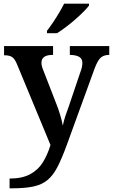

<svg xmlns="http://www.w3.org/2000/svg" viewBox="-20 -786 613 1042"><path d="M32 183Q100 183 143.5 159.5Q187 136 212.5 95Q238 54 254 1L72 -438Q60 -467 45.5 -476.5Q31 -486 5 -486H2V-536H268V-488H265Q205 -488 205 -445Q205 -429 214 -407L282 -232Q296 -198 306.5 -162.5Q317 -127 321 -104Q326 -130 335 -157Q344 -184 352 -205L417 -397Q427 -423 427 -444Q427 -467 410.5 -477Q394 -487 362 -488H359V-536H573V-488H569Q541 -487 525 -471.5Q509 -456 493 -413L342 2Q316 73 292.5 119Q269 165 238.5 190.5Q208 216 162 226Q116 236 45 236H32ZM235 -619Q250 -638 267.5 -664Q285 -690 301 -717Q317 -744 328 -766H463V-756Q454 -743 434 -723Q414 -703 389 -681Q364 -659 338 -639.5Q312 -620 290 -606H235Z"/></svg>

Font: Noto Serif Hentaigana SemiBold
Style: Regular
Weight: 600
Designer: Kazuhiro Yamada
Foundry: nipponia
Version: Version 1.000; ttfautohint (v1.8.4.7-5d5b)